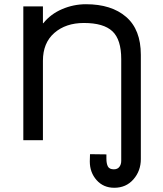

<svg xmlns="http://www.w3.org/2000/svg" viewBox="-20 -660 768 904"><path d="M643.1 -401.9V88.9Q643.1 144.5 608.4 184.3Q573.7 224.1 518.1 224.1Q466.8 224.1 434.8 188Q402.8 151.9 402.8 100.1L403.8 65.9L481 66.9V86.9Q481 110.4 488 123.8Q495.1 137.2 516.1 137.2Q533.2 137.2 542 125.7Q550.8 114.3 550.8 97.2V-381.8Q550.8 -473.6 509.3 -512.7Q467.8 -551.8 375 -551.8Q289.6 -551.8 235.8 -504.9Q182.1 -458 182.1 -374V0H89.8V-629.9H182.1V-550.8H184.1Q218.3 -593.8 272.2 -616.9Q326.2 -640.1 384.8 -640.1Q504.9 -640.1 574 -580.3Q643.1 -520.5 643.1 -401.9Z"/></svg>

Font: Sinkin Sans 400 Regular
Style: Regular
Weight: 400
Designer: Keith Bates
Foundry: K-Type
Version: Sinkin Sans (version 1.0)  by Keith Bates   •   © 2014   www